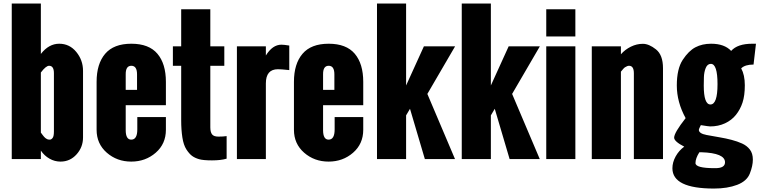

<svg xmlns="http://www.w3.org/2000/svg" viewBox="-20 -899 4292 1085"><path d="M257.3 -527.3Q239.7 -527.3 210.9 -489.3V-149.4L214.8 -144.5Q218.3 -139.6 221.2 -135.7Q224.1 -131.8 228.5 -126.7Q232.9 -121.6 235.1 -120.1Q237.3 -118.7 240.2 -116.2Q243.2 -113.8 248.5 -111.8Q253.9 -109.9 261.7 -109.9Q269.5 -109.9 277.1 -119.1Q284.7 -128.4 284.7 -155.8V-485.4Q284.7 -527.3 257.3 -527.3ZM449.2 -498.5V-122.1Q449.2 -67.4 412.6 -26.6Q376 14.2 321.8 14.2Q289.1 14.2 259.8 -2.4Q230.5 -19 210.9 -47.9V0H46.4V-878.9H210.9V-594.2Q255.9 -651.9 314.5 -651.9Q373 -651.9 411.1 -605.5Q449.2 -559.1 449.2 -498.5Z M525.9 -165.5V-436.5Q525.9 -538.1 574.2 -595Q622.6 -651.9 722.2 -651.9Q821.8 -651.9 869.6 -595.2Q917.5 -538.6 917.5 -436.5V-304.7H690.4V-163.6Q690.4 -109.9 721.7 -109.9Q755.9 -109.9 755.9 -167.5V-237.3H917.5V-165.5Q917.5 -85.9 859.9 -35.9Q802.2 14.2 721.7 14.2Q641.1 14.2 583.5 -36.1Q525.9 -86.4 525.9 -165.5ZM690.4 -391.1H754.4V-479Q754.4 -527.3 722.2 -527.3Q689.9 -527.3 690.4 -479Z M1003.9 -218.8V-527.3H957V-637.2H1003.9V-846.7H1168.5V-637.2H1247.6V-527.3H1168.5V-179.2Q1168.5 -152.8 1178.2 -139.9Q1188 -127 1214.4 -127Q1240.7 -127 1260.7 -129.9V-2.4Q1228.5 7.3 1178.2 7.3Q1127.9 7.3 1104.7 0.5Q1081.5 -6.3 1065.7 -17.8Q1049.8 -29.3 1033.4 -54.4Q1017.1 -79.6 1010.5 -122.8Q1003.9 -166 1003.9 -218.8Z M1550.8 -507.8Q1482.4 -507.8 1482.4 -427.7V0H1318.8V-637.2H1482.4V-585.4Q1520 -646.5 1570.3 -646.5Q1584.5 -646.5 1614.7 -641.6V-502.9Q1569.3 -507.8 1550.8 -507.8Z M1641.1 -165.5V-436.5Q1641.1 -538.1 1689.5 -595Q1737.8 -651.9 1837.4 -651.9Q1937 -651.9 1984.9 -595.2Q2032.7 -538.6 2032.7 -436.5V-304.7H1805.7V-163.6Q1805.7 -109.9 1836.9 -109.9Q1871.1 -109.9 1871.1 -167.5V-237.3H2032.7V-165.5Q2032.7 -85.9 1975.1 -35.9Q1917.5 14.2 1836.9 14.2Q1756.3 14.2 1698.7 -36.1Q1641.1 -86.4 1641.1 -165.5ZM1805.7 -391.1H1869.6V-479Q1869.6 -527.3 1837.4 -527.3Q1805.2 -527.3 1805.7 -479Z M2110.4 0V-878.9H2274.9V-416L2375.5 -637.2H2551.8L2395 -368.2L2551.3 0H2380.9L2296.9 -284.2L2274.9 -247.1V0Z M2589.4 0V-878.9H2753.9V-416L2854.5 -637.2H3030.8L2874 -368.2L3030.3 0H2859.9L2775.9 -284.2L2753.9 -247.1V0Z M3066.9 0V-637.2H3231.4V0ZM3066.9 -692.9V-846.7H3231.4V-692.9Z M3324.2 0V-637.2H3488.8V-592.3Q3512.2 -619.1 3545.2 -635.3Q3578.1 -651.4 3612.8 -651.4Q3647.5 -651.4 3687 -619.9Q3726.6 -588.4 3726.6 -513.7V0H3562V-484.9Q3562 -527.3 3534.7 -527.3Q3528.3 -527.3 3523.7 -524.9Q3519 -522.5 3513.2 -519.5Q3507.3 -516.6 3501 -508.5Q3494.6 -500.5 3488.8 -494.1V0Z M3993.2 -184.6Q3984.4 -184.6 3940.4 -191.9Q3929.2 -169.9 3929.2 -165.5Q3929.2 -144.5 3972.9 -136.2Q4016.6 -127.9 4049.1 -122.6Q4081.5 -117.2 4114.3 -108.6Q4147 -100.1 4173.8 -87.9Q4200.7 -75.7 4217.5 -54Q4234.4 -32.2 4234.4 2.9Q4234.4 38.1 4217.5 81.3Q4200.7 124.5 4145.8 145.5Q4090.8 166.5 4014.6 166.5Q3779.8 166.5 3779.8 51.8Q3779.8 18.1 3798.3 -15.4Q3816.9 -48.8 3846.7 -70.3Q3789.6 -99.6 3789.6 -121.1Q3789.6 -148.9 3854.5 -231.4Q3804.7 -322.3 3804.7 -416Q3804.7 -509.8 3838.1 -560.8Q3871.6 -611.8 3909.9 -631.8Q3948.2 -651.9 3998.5 -651.9Q4073.7 -651.9 4111.8 -611.3Q4147.5 -651.9 4231.4 -651.9H4252L4238.3 -534.2Q4189.9 -534.2 4168.5 -512.7Q4189 -475.6 4189 -417Q4189 -358.4 4176 -319.3Q4163.1 -280.3 4138.9 -250Q4114.7 -219.7 4076.9 -202.1Q4039.1 -184.6 3993.2 -184.6ZM3994.6 -308.6Q4034.7 -308.6 4034.7 -423.3Q4034.7 -538.1 3997.1 -538.1Q3977.5 -538.1 3968 -514.6Q3958.5 -491.2 3957.8 -461.9Q3957 -432.6 3957 -415.5Q3957 -308.6 3994.6 -308.6ZM4077.1 18.1Q4077.1 -34.2 3943.8 -38.6H3932.1Q3910.2 -3.9 3910.2 22.5Q3910.2 51.3 4018.6 51.3H4021.5Q4077.1 51.8 4077.1 18.1Z"/></svg>

Font: Oswald-Bold
Style: Bold
Weight: 700
Designer: vernon adams
Foundry: vernon adams
Version: Version 2.002; ttfautohint (v0.92.18-e454-dirty) -l 8 -r 50 